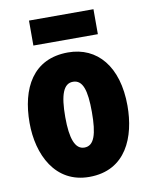

<svg xmlns="http://www.w3.org/2000/svg" viewBox="-84 -798 684 871"><g transform="rotate(-10 258.0 -363.0)"><path d="M407 -736H110V-621H407ZM483 -278C483 -460 393 -563 259 -563C97 -563 32 -437 32 -278C32 -132 100 10 257 10C427 10 483 -136 483 -278ZM196 -276C196 -380 215 -428 258 -428C303 -428 319 -379 319 -278C319 -176 303 -125 258 -125C215 -125 196 -177 196 -276Z"/></g></svg>

Font: Noto Sans Devanagari ExtraCondensed Black
Style: Regular
Weight: 900
Width: 2
Designer: Jelle Bosma - Monotype Design Team
Foundry: Monotype Imaging Inc.
Version: Version 2.004